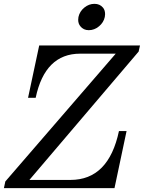

<svg xmlns="http://www.w3.org/2000/svg" viewBox="-46 -966 745 986"><path d="M542 0H-25.9L-18.6 -34.2L548.3 -690.4H365.7Q185.1 -690.4 137.2 -463.9H98.1L155.3 -732.4H672.9L666 -701.2L105 -42H315.9Q511.7 -42 564.9 -293H604ZM410.2 -811Q382.3 -811 366.7 -831.1Q355.5 -844.7 355.5 -864.3Q355.5 -871.6 356.9 -878.9Q363.3 -907.7 387 -927Q410.6 -946.3 439 -946.3Q466.8 -946.3 482.9 -926.8Q493.7 -914.1 493.7 -893.1Q493.7 -886.2 492.2 -878.9Q486.3 -850.6 462.4 -830.8Q438.5 -811 410.2 -811Z"/></svg>

Font: Munson
Style: Italic
Weight: 400
Italic angle: -12°
Designer: Paul James MIller
Foundry: High-Logic / Made with FontCreator
Version: Version 2.10;May 5, 2019;FontCreator 11.5.0.2430 64-bit